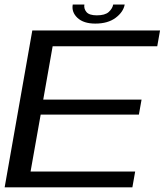

<svg xmlns="http://www.w3.org/2000/svg" viewBox="-25 -806 716 826"><path d="M-5 0 114 -675H663.5L651.5 -607H201.5L161 -377.5H584L572.5 -313H150L106.5 -68H556.5L544.5 0ZM385 -704.5Q334.5 -704.5 308.2 -729.2Q282 -754 288 -786.5H338Q335 -768.5 347 -754.2Q359 -740 391.5 -740Q426.5 -740 442.5 -754.2Q458.5 -768.5 462 -786.5H511.5Q505.5 -754 472.2 -729.2Q439 -704.5 385 -704.5Z"/></svg>

Font: Anybody ExtraExpanded Regular
Style: Italic
Weight: 400
Width: 8
Italic angle: -10°
Designer: Tyler Finck
Foundry: Etcetera Type Company
Version: Version 1.010; ttfautohint (v1.8.3) -l 8 -r 50 -G 200 -x 14 